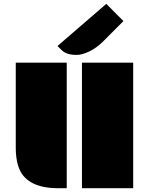

<svg xmlns="http://www.w3.org/2000/svg" viewBox="-20 -997 789 1017"><path d="M414.1 -665H685.5V0H414.1ZM63.5 -665H333.5V0H289.6Q109.9 0 75.2 -122.1Q63.5 -161.6 63.5 -213.4ZM385.7 -706.1Q332 -706.1 306.6 -731.4L284.7 -753.4L543 -976.6L633.8 -885.3L526.4 -777.8Q491.2 -742.7 452.9 -724.4Q414.6 -706.1 385.7 -706.1Z"/></svg>

Font: Plaster
Style: Regular
Weight: 400
Designer: Eben Sorkin
Foundry: Eben Sorkin
Version: Version 1.007